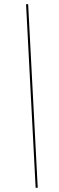

<svg xmlns="http://www.w3.org/2000/svg" viewBox="-20 -780 284 921"><path d="M151 121H161L115 -760H105Z"/></svg>

Font: Noto Serif Display SemiCondensed SemiBold
Style: Italic
Weight: 600
Width: 4
Italic angle: -12°
Designer: Monotype Design Team
Foundry: Monotype Imaging Inc.
Version: Version 2.009